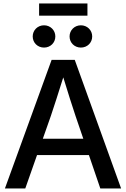

<svg xmlns="http://www.w3.org/2000/svg" viewBox="-20 -1066 713 1086"><path d="M272 -727.5 7.8 0H123L189.5 -189H482.9L547.4 0H665L402.8 -727.5ZM407.2 -410.2 451.2 -281.2H222.2L267.6 -410.2C287.6 -470.2 308.6 -534.2 337.9 -628.4C366.7 -534.2 387.2 -470.2 407.2 -410.2ZM474.6 -977.5V-1046.4H201.2V-977.5ZM229 -796.9C265.1 -796.9 293 -824.2 293 -859.9C293 -895 265.1 -922.9 229 -922.9C192.9 -922.9 165 -895 165 -859.9C165 -824.2 192.9 -796.9 229 -796.9ZM437.5 -796.9C473.6 -796.9 501.5 -824.2 501.5 -859.9C501.5 -895 473.6 -922.9 437.5 -922.9C401.4 -922.9 373.5 -895 373.5 -859.9C373.5 -824.2 401.4 -796.9 437.5 -796.9Z"/></svg>

Font: Inteeer Medium
Style: Regular
Weight: 500
Designer: Rasmus Andersson
Foundry: rsms
Version: Version 4.001;Glyphs 3.4 (3402)